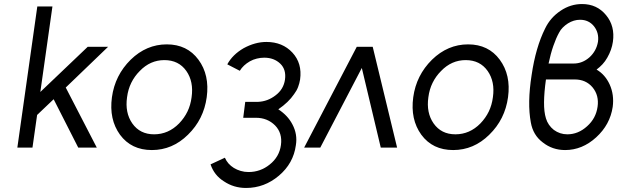

<svg xmlns="http://www.w3.org/2000/svg" viewBox="-20 -732 3070 952"><path d="M66 0H141L164 -162L246 -240L368 0H460L306 -298L516 -500H415L180 -276L240 -700H165Z M807 -512Q706 -512 628 -436Q550 -359 535 -250Q520 -140 575 -64Q631 12 733 12Q835 12 912 -64Q990 -140 1005 -250Q1020 -360 964 -436Q908 -512 807 -512ZM795 -434Q866 -434 904 -380Q941 -327 930 -250Q925 -211 909.5 -179Q894 -147 868 -120Q815 -66 744 -66Q674 -66 636 -120Q599 -173 610 -250Q615 -289 631 -321.5Q647 -354 673 -380Q725 -434 795 -434Z M1301 -524Q1245 -524 1188 -493Q1133 -461 1107 -413L1169 -381Q1186 -409 1219 -428Q1235 -437 1253.5 -441.5Q1272 -446 1290 -446Q1339 -446 1370 -416Q1400 -387 1393 -337Q1386 -289 1346 -259Q1307 -229 1260 -227H1196L1186 -148H1249Q1306 -148 1344 -110Q1381 -72 1373 -13Q1365 46 1317 84Q1271 121 1212 121Q1192 121 1173.5 115.5Q1155 110 1140 101Q1124 91 1113 78.5Q1102 66 1095 50L1024 83Q1033 110 1049.5 131Q1066 152 1090 167Q1139 200 1200 200Q1291 200 1363 139Q1435 78 1447 -12Q1456 -66 1430 -115Q1418 -138 1400.5 -156.5Q1383 -175 1360 -190Q1411 -225 1438 -265Q1451 -282 1458 -300.5Q1465 -319 1468 -338Q1479 -418 1430 -471Q1381 -524 1301 -524Z M1488 0 1749 -500H1828L1949 0H1868L1774 -395L1568 0Z M2301 -512Q2200 -512 2122 -436Q2044 -359 2029 -250Q2014 -140 2069 -64Q2125 12 2227 12Q2329 12 2406 -64Q2484 -140 2499 -250Q2514 -360 2458 -436Q2402 -512 2301 -512ZM2289 -434Q2360 -434 2398 -380Q2435 -327 2424 -250Q2419 -211 2403.5 -179Q2388 -147 2362 -120Q2309 -66 2238 -66Q2168 -66 2130 -120Q2093 -173 2104 -250Q2109 -289 2125 -321.5Q2141 -354 2167 -380Q2219 -434 2289 -434Z M2866 -712Q2809 -712 2760 -679Q2709 -645 2683 -591Q2636 -497 2616 -360Q2605 -290 2604 -231.5Q2603 -173 2612 -125Q2623 -62 2671 -26Q2719 12 2782 12Q2867 12 2936 -51Q3005 -114 3018 -202Q3026 -262 3003 -313Q2992 -337 2976 -355.5Q2960 -374 2938 -387Q2954 -399 2967.5 -413.5Q2981 -428 2991 -446Q3013 -484 3019 -525Q3030 -603 2985 -657Q2940 -712 2866 -712ZM2856 -634Q2899 -634 2925 -602Q2951 -569 2945 -525Q2937 -479 2903 -448Q2868 -417 2824 -417H2700Q2710 -465 2723.5 -504Q2737 -543 2752 -570Q2759 -584 2770.5 -595.5Q2782 -607 2796 -616Q2825 -634 2856 -634ZM2687 -338H2830Q2885 -338 2918 -299Q2951 -259 2943 -203Q2935 -145 2891 -106Q2847 -66 2793 -66Q2756 -66 2726 -88Q2712 -99 2702 -113.5Q2692 -128 2687 -145Q2677 -177 2677.5 -225.5Q2678 -274 2687 -338Z"/></svg>

Font: Unageo
Style: Regular-Italic
Weight: 400
Designer: Richard Sepsi
Foundry: Richard Sepsi
Version: Version 2.000